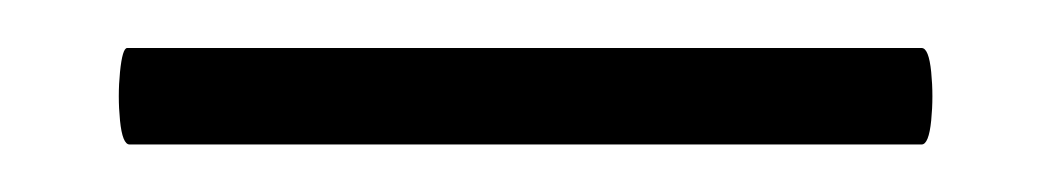

<svg xmlns="http://www.w3.org/2000/svg" viewBox="-20 16 438 80"><path d="M34 76.2Q31 76.2 30 66.2Q29 56.1 30 46Q31 36 33 36H364Q367 36 368 46Q369 56.1 368 66.2Q367 76.2 364 76.2Z"/></svg>

Font: Cormorant Infant Light
Style: Regular
Weight: 300
Designer: Christian Thalmann (Catharsis Fonts)
Foundry: Catharsis Fonts
Version: Version 4.001